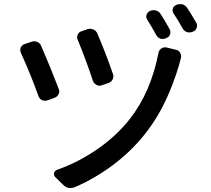

<svg xmlns="http://www.w3.org/2000/svg" viewBox="-20 -870 1040 947"><path d="M363.3 -673.8Q357.4 -686.5 363.3 -699.2Q369.1 -711.9 381.8 -715.8L413.1 -726.6Q426.8 -730.5 440.4 -724.6Q454.1 -718.8 460 -705.1Q502.9 -604.5 537.1 -504.9Q542 -491.2 535.6 -478.5Q529.3 -465.8 515.6 -460.9L481.4 -449.2Q468.8 -444.3 456.1 -451.2Q443.4 -458 438.5 -470.7Q404.3 -574.2 363.3 -673.8ZM761.7 -609.4Q764.6 -624 776.4 -631.3Q788.1 -638.7 801.8 -635.7L849.6 -624Q862.3 -621.1 869.1 -608.9Q876 -596.7 872.1 -583Q869.1 -572.3 863.3 -549.8Q804.7 -352.5 707 -224.6Q637.7 -132.8 543.5 -61Q449.2 10.7 347.7 53.7Q335.9 57.6 326.2 57.6Q306.6 57.6 291 41L252 2.9Q244.1 -5.9 247.1 -17.1Q250 -28.3 260.7 -32.2Q362.3 -67.4 458 -132.8Q553.7 -198.2 621.1 -284.2Q723.6 -415 761.7 -609.4ZM83 -609.4Q80.1 -616.2 80.1 -623Q80.1 -628.9 82 -634.8Q87.9 -647.5 100.6 -652.3L135.7 -664.1Q149.4 -668.9 163.1 -663.6Q176.8 -658.2 182.6 -644.5Q227.5 -542 269.5 -431.6Q275.4 -418 269 -405.3Q262.7 -392.6 249 -387.7L213.9 -375Q208 -373 202.1 -373Q194.3 -373 187.5 -376Q174.8 -381.8 169.9 -395.5Q129.9 -506.8 83 -609.4ZM706.1 -773.4Q701.2 -780.3 701.2 -789.1Q701.2 -793 703.1 -796.9Q707 -810.5 718.8 -815.4L720.7 -816.4Q735.4 -822.3 750 -817.9Q764.6 -813.5 772.5 -800.8Q794.9 -765.6 816.4 -726.6Q823.2 -713.9 818.8 -700.7Q814.5 -687.5 800.8 -682.6L796.9 -680.7Q790 -677.7 783.2 -677.7Q776.4 -677.7 769.5 -679.7Q756.8 -685.5 750 -698.2Q730.5 -734.4 706.1 -773.4ZM835.9 -803.7Q831.1 -811.5 831.1 -819.3Q831.1 -823.2 832 -827.1Q835.9 -839.8 847.7 -844.7L851.6 -846.7Q859.4 -849.6 868.2 -849.6Q874 -849.6 880.9 -848.6Q894.5 -843.8 903.3 -831.1Q926.8 -794.9 948.2 -757.8Q952.1 -751 952.1 -743.2Q952.1 -738.3 950.2 -733.4Q946.3 -719.7 933.6 -714.8L928.7 -712.9Q921.9 -710 914.1 -710Q908.2 -710 901.4 -711.9Q887.7 -716.8 880.9 -729.5Q855.5 -775.4 835.9 -803.7Z"/></svg>

Font: Gen Jyuu Gothic L Monospace Medium
Style: Regular
Weight: 500
Designer: [Source Han Sans]
Ryoko NISHIZUKA  (kana & ideographs); Paul D. Hunt (Latin, Greek & Cyrillic); Wenlong ZHANG  (bopomofo
Version: Version 1.002.20150607